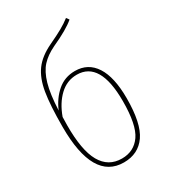

<svg xmlns="http://www.w3.org/2000/svg" viewBox="-182 -822 817 923"><g transform="rotate(-30 226.5 -360.5)"><path d="M395 -251Q395 -112 352.5 -51Q310 10 230 10Q59 10 59 -285Q59 -405 70.5 -474Q82 -543 113.5 -586Q145 -629 208 -659Q255 -681 283.5 -697Q312 -713 335 -731L346 -716Q308 -683 218 -642Q172 -620 144.5 -590Q117 -560 101.5 -506.5Q86 -453 82 -363Q105 -418 146 -453.5Q187 -489 244 -489Q317 -489 356 -428.5Q395 -368 395 -251ZM372 -249Q372 -469 243 -469Q188 -469 147 -430Q106 -391 83 -327L82 -283Q81 -143 118.5 -77Q156 -11 231 -11Q298 -11 335 -64Q372 -117 372 -249Z"/></g></svg>

Font: Fira Sans Extra Condensed Thin
Style: Regular
Weight: 250
Width: 1
Designer: Carrois Corporate & Edenspiekermann AG
Foundry: Carrois Corporate GbR & Edenspiekermann AG
Version: Version 4.203